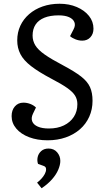

<svg xmlns="http://www.w3.org/2000/svg" viewBox="-20 -735 537 1025"><path d="M474 -197Q474 -151 456.5 -112Q439 -73 407 -45Q375 -17 331 -1.5Q287 14 234 14Q179 14 135.5 -2.5Q92 -19 67 -48.5Q42 -78 42 -115Q42 -147 59.5 -167Q77 -187 105 -187Q124 -187 142 -180Q160 -173 172 -161L156 -128Q145 -105 152 -87Q159 -69 182 -59Q205 -49 241 -49Q287 -49 321 -65.5Q355 -82 374 -111Q393 -140 393 -179Q393 -204 381 -224Q369 -244 338.5 -265.5Q308 -287 254 -315Q186 -351 146 -382Q106 -413 89 -446Q72 -479 72 -519Q72 -562 88.5 -597.5Q105 -633 135.5 -659.5Q166 -686 207.5 -700.5Q249 -715 298 -715Q349 -715 390 -697.5Q431 -680 455 -650Q479 -620 479 -582Q479 -554 462.5 -536Q446 -518 419 -518Q401 -518 383 -525Q365 -532 354 -542L373 -579Q384 -600 377 -617Q370 -634 348.5 -643.5Q327 -653 293 -653Q248 -653 217 -640.5Q186 -628 170 -604Q154 -580 154 -545Q154 -517 168.5 -493Q183 -469 218.5 -444Q254 -419 317 -386Q379 -353 413 -326.5Q447 -300 460.5 -270Q474 -240 474 -197ZM202 270 178 240Q190 231 201 219Q212 207 219 194Q226 181 226 169Q226 162 223 157.5Q220 153 211 150L183 140Q177 123 181 104Q185 85 200 71.5Q215 58 239 58Q268 58 285 78Q302 98 302 124Q302 145 291 171Q280 197 257.5 222.5Q235 248 202 270Z"/></svg>

Font: Literata
Style: Italic
Weight: 400
Italic angle: -2°
Designer: Latin by Veronika Burian and Jose Scaglione. Greek by Irene Vlachou. Cyrillic by Vera Evstafieva
Foundry: TypeTogether
Version: Version 3.103;gftools[0.9.29]